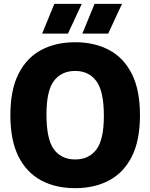

<svg xmlns="http://www.w3.org/2000/svg" viewBox="-20 -970 782 1000"><path d="M371.5 10Q270 10 194.2 -30.5Q118.5 -71 76.2 -155Q34 -239 34 -370Q34 -501 76.2 -585Q118.5 -669 194.2 -709.5Q270 -750 371.5 -750Q472.5 -750 548.5 -709.5Q624.5 -669 666.8 -585Q709 -501 709 -370Q709 -239 666.8 -155Q624.5 -71 548.5 -30.5Q472.5 10 371.5 10ZM371.5 -139.5Q442.5 -139.5 481.8 -191Q521 -242.5 521 -366.5Q521 -495.5 481.5 -548Q442 -600.5 371.5 -600.5Q300.5 -600.5 261.2 -549.2Q222 -498 222 -373.5Q222 -244 261 -191.8Q300 -139.5 371.5 -139.5ZM409 -795 472.5 -950H615.5L543.5 -795ZM199.5 -795 263 -950H406L334 -795Z"/></svg>

Font: Encode Sans SemiCondensed SemiCondensed ExtraBold
Style: Regular
Weight: 800
Width: 4
Designer: Multiple Designers
Foundry: Impallari Type
Version: Version 3.000; ttfautohint (v1.8.3) -l 8 -r 50 -G 200 -x 14 